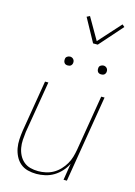

<svg xmlns="http://www.w3.org/2000/svg" viewBox="-141 -1028 781 1109"><g transform="rotate(15 250.0 -473.5)"><path d="M191 8Q164 8 139 1.5Q114 -5 95 -21Q76 -37 64.5 -60Q53 -83 48.5 -108Q44 -133 45.5 -159.5Q47 -186 51 -213L102 -520H122L70 -210Q67 -186 65.5 -162Q64 -138 68 -115Q72 -92 82.5 -71.5Q93 -51 110 -36.5Q127 -22 149.5 -16Q172 -10 197 -10Q219 -10 242.5 -15Q266 -20 287 -32Q308 -44 325 -62Q342 -80 354 -100.5Q366 -121 372.5 -143.5Q379 -166 383 -189L438 -520H458L372 0H352L368 -100Q356 -75 337 -54Q318 -33 294 -18.5Q270 -4 243 2Q216 8 191 8ZM404 -644Q398 -644 392.5 -646Q387 -648 383.5 -653Q380 -658 379 -664Q378 -670 379 -676Q379 -681 381.5 -685Q384 -689 388 -691.5Q392 -694 396 -695.5Q400 -697 405 -697Q411 -697 416.5 -694.5Q422 -692 426 -687Q430 -682 431 -676Q432 -670 431 -664Q430 -659 427.5 -655Q425 -651 421.5 -648.5Q418 -646 413.5 -645Q409 -644 404 -644ZM204 -644Q198 -644 192.5 -646Q187 -648 183.5 -653Q180 -658 179 -664Q178 -670 179 -676Q179 -681 181.5 -685Q184 -689 188 -691.5Q192 -694 196 -695.5Q200 -697 205 -697Q211 -697 216.5 -694.5Q222 -692 226 -687Q230 -682 231 -676Q232 -670 231 -664Q230 -659 227.5 -655Q225 -651 221.5 -648.5Q218 -646 213.5 -645Q209 -644 204 -644ZM313 -805 237 -944 255 -953 330 -823 449 -955 463 -943 341 -805Z"/></g></svg>

Font: Iosevka SS18 Thin
Style: Italic
Weight: 100
Italic angle: -9°
Monospace: yes
Designer: Belleve Invis
Foundry: Belleve Invis
Version: Version 25.1.1; ttfautohint (v1.8.4)